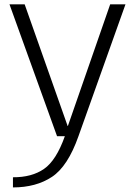

<svg xmlns="http://www.w3.org/2000/svg" viewBox="-20 -610 617 860"><path d="M235.5 0H331.5L542 -590.5H473.5L284 -45.5H283L90.5 -590.5H22.5ZM38 229.5Q141.5 229.5 212.8 182.2Q284 135 331.5 0H270.5Q232 108.5 177.2 146.5Q122.5 184.5 38 184Z"/></svg>

Font: Anybody SemiExpanded Light
Style: Regular
Weight: 300
Width: 6
Version: Version 1.113;gftools[0.9.25]